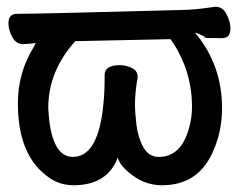

<svg xmlns="http://www.w3.org/2000/svg" viewBox="-20 -519 708 569"><path d="M460 30Q413 30 374 1.5Q335 -27 329 -52Q298 30 198 30Q152 30 117 1Q33 -63 33 -213Q33 -303 79 -378L86 -392Q80 -390 49 -388Q28 -388 16.5 -409Q5 -430 5 -450Q5 -478 30 -478Q96 -478 537 -490Q572 -492 619 -499Q640 -499 651.5 -476.5Q663 -454 663 -435Q663 -406 639 -406Q582 -406 582 -407L591 -408Q563 -422 560 -422Q559 -422 559 -421Q638 -326 638 -199Q638 -125 608 -63Q564 30 460 30ZM450 -54Q517 -54 540 -139Q549 -169 549 -203Q549 -265 528 -323Q507 -375 485 -403L203 -397Q123 -308 123 -199Q130 -54 196 -54Q266 -54 284 -189Q290 -237 290 -281V-297Q290 -326 336 -326Q352 -326 370 -318Q388 -310 388 -290Q380 -246 380 -208Q380 -186 384.5 -148.5Q389 -111 405 -82.5Q421 -54 450 -54Z"/></svg>

Font: LXGW ZhenKai
Style: Regular
Weight: 400
Designer: LXGW / Fontworks Inc.
Foundry: LXGW / Fontworks Inc.
Version: Version 0.800;June 8, 2025